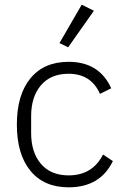

<svg xmlns="http://www.w3.org/2000/svg" viewBox="-20 -788 537 820"><path d="M381 -742 271 -586 234 -604 329 -768ZM273 12Q168 12 110 -58.5Q52 -129 52 -256Q52 -383 110 -453.5Q168 -524 273 -524Q404 -524 455 -411L407 -387Q369 -473 273 -473Q197 -473 155 -424Q113 -375 113 -292V-220Q113 -137 155 -88Q197 -39 273 -39Q375 -39 420 -128L462 -100Q408 12 273 12Z"/></svg>

Font: IBM Plex Sans Light
Style: Regular
Weight: 300
Designer: Mike Abbink, Paul van der Laan, Pieter van Rosmalen
Foundry: Bold Monday
Version: Version 3.0